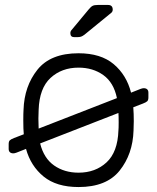

<svg xmlns="http://www.w3.org/2000/svg" viewBox="-20 -745 634 775"><path d="M375 -725H416Q435 -725 435 -706Q435 -699 430 -694L321 -605Q313 -599 307 -597Q301 -595 290 -595H280Q264 -595 264 -611Q264 -619 269 -624L338 -707Q347 -718 354 -721.5Q361 -725 375 -725ZM547 -386Q555 -389 560 -389Q569 -389 574 -384.5Q579 -380 579 -371V-352Q579 -341 574.5 -336.5Q570 -332 557 -327L518 -312Q520 -286 520 -256L519 -218Q516 -123 463 -56.5Q410 10 297 10Q208 10 156 -32.5Q104 -75 85 -144L47 -129Q39 -126 34 -126Q25 -126 20 -130.5Q15 -135 15 -144V-163Q15 -174 19.5 -178.5Q24 -183 37 -188L76 -203Q74 -222 74 -259Q74 -288 75 -302Q78 -397 131 -463.5Q184 -530 297 -530Q387 -530 439 -486Q491 -442 509 -371ZM452 -349Q439 -412 397 -442Q355 -472 297 -472Q229 -472 184 -430.5Q139 -389 136 -302L135 -266L136 -226ZM142 -166Q157 -106 198.5 -77Q240 -48 297 -48Q365 -48 410 -89.5Q455 -131 458 -218Q459 -226 459 -251Q459 -278 458 -289Z"/></svg>

Font: Rubik
Style: Regular
Weight: 300
Designer: Hubert & Fischer
Foundry: Hubert & Fischer
Version: Version 1.100